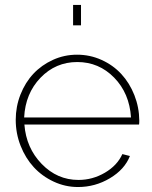

<svg xmlns="http://www.w3.org/2000/svg" viewBox="-20 -750 619 780"><path d="M276.9 -647V-730H309.1V-647ZM296.9 9.8Q245.1 9.8 198 -12.2Q150.9 -34.2 117.2 -70.8Q83.5 -107.4 63.7 -157.7Q43.9 -208 43.9 -263.2Q43.9 -316.9 63.2 -366Q82.5 -415 115.7 -450.4Q148.9 -485.8 195.1 -506.8Q241.2 -527.8 293 -527.8Q345.7 -527.8 392.6 -506.6Q439.5 -485.4 472.9 -449.2Q506.3 -413.1 525.9 -363.5Q545.4 -314 545.9 -259.8Q545.9 -249 544.9 -244.1H79.1Q86.4 -148.9 149.4 -84Q212.4 -19 298.8 -19Q356 -19 406 -48.3Q456.1 -77.6 477.1 -124L507.8 -116.2Q486.3 -61.5 426.5 -25.9Q366.7 9.8 296.9 9.8ZM78.1 -272.9H512.2Q505.9 -371.1 443.8 -434.6Q381.8 -498 293.9 -498Q206.1 -498 144.5 -434.1Q83 -370.1 78.1 -272.9Z"/></svg>

Font: Rawline ExtraLight
Style: Regular
Weight: 275
Designer: Matt McInerney, Pablo Impallari, Rodrigo Fuenzalida
Foundry: Matt McInerney, Pablo Impallari, Rodrigo Fuenzalida
Version: Version 4.020;PS 004.020;hotconv 1.0.88;makeotf.lib2.5.64775